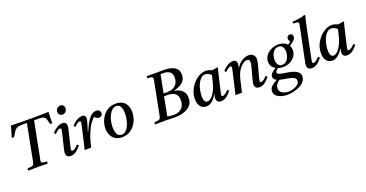

<svg xmlns="http://www.w3.org/2000/svg" viewBox="-40 -1644 5322 2791"><g transform="rotate(-20 2621.5 -248.5)"><path d="M73 -528Q87 -571 98.5 -614.5Q110 -658 123 -701Q153 -700 180 -699.5Q207 -699 238.5 -698.5Q270 -698 313.5 -697.5Q357 -697 420 -697Q478 -697 518.5 -697.5Q559 -698 590 -698.5Q621 -699 647.5 -699.5Q674 -700 704 -701Q701 -649 700.5 -608Q700 -567 700 -528Q682 -524 665 -528Q654 -583 642.5 -610.5Q631 -638 609 -647.5Q587 -657 545 -657H465L360 -119Q356 -101 353.5 -89Q351 -77 351 -67Q351 -45 368 -40Q385 -35 440 -31Q439 -24 437.5 -15Q436 -6 434 1Q405 1 364.5 0Q324 -1 289 -1Q265 -1 235.5 -0.5Q206 0 179 0.5Q152 1 133 1Q133 -6 134 -15Q135 -24 138 -31Q184 -35 204.5 -39.5Q225 -44 233 -59Q241 -74 247 -107L354 -657H293Q251 -657 225.5 -652Q200 -647 182.5 -633.5Q165 -620 149 -594.5Q133 -569 110 -528Q91 -524 73 -528Z M930 -113Q943 -104 953 -93Q919 -48 879.5 -18Q840 12 792 12Q755 12 738 -6.5Q721 -25 721 -56Q721 -67 723 -79.5Q725 -92 728 -105L788 -355Q795 -384 795 -393Q795 -417 777 -417Q763 -417 740.5 -401.5Q718 -386 696 -363Q689 -368 683.5 -373Q678 -378 673 -384Q713 -431 755.5 -454.5Q798 -478 835 -478Q869 -478 883.5 -460.5Q898 -443 898 -417Q898 -408 896.5 -397.5Q895 -387 893 -376L829 -110Q828 -103 825 -92.5Q822 -82 822 -72Q822 -63 826 -57Q830 -51 840 -51Q857 -51 883 -69Q909 -87 930 -113ZM884 -594Q857 -594 840 -612Q823 -630 823 -656Q823 -686 844.5 -707.5Q866 -729 896 -729Q923 -729 939 -711.5Q955 -694 955 -668Q955 -638 935 -616Q915 -594 884 -594Z M1109 0H1009L1091 -355Q1098 -384 1098 -393Q1098 -417 1080 -417Q1066 -417 1043.5 -401.5Q1021 -386 999 -363Q992 -368 986.5 -373Q981 -378 976 -384Q1016 -431 1059 -454.5Q1102 -478 1139 -478Q1172 -478 1183 -462.5Q1194 -447 1194 -426Q1194 -413 1190 -395.5Q1186 -378 1174 -337L1142 -234L1148 -233Q1200 -358 1250 -419Q1300 -480 1358 -480Q1393 -480 1407.5 -462Q1422 -444 1422 -423Q1422 -398 1406 -384Q1390 -370 1368 -370Q1352 -370 1334 -378.5Q1316 -387 1304 -406Q1273 -386 1237 -333.5Q1201 -281 1167.5 -197.5Q1134 -114 1109 0Z M1848 -284Q1848 -233 1831.5 -181Q1815 -129 1782 -85.5Q1749 -42 1700 -15Q1651 12 1587 12Q1533 12 1496.5 -7Q1460 -26 1438 -56Q1416 -86 1406.5 -121.5Q1397 -157 1397 -190Q1397 -233 1412.5 -283Q1428 -333 1460 -378Q1492 -423 1542 -451.5Q1592 -480 1661 -480Q1726 -480 1767.5 -453.5Q1809 -427 1828.5 -382.5Q1848 -338 1848 -284ZM1742 -300Q1742 -362 1722.5 -402.5Q1703 -443 1657 -443Q1621 -443 1592.5 -419Q1564 -395 1544 -355Q1524 -315 1513.5 -267.5Q1503 -220 1503 -172Q1503 -110 1523.5 -67.5Q1544 -25 1591 -25Q1628 -25 1656 -50Q1684 -75 1703 -116Q1722 -157 1732 -205.5Q1742 -254 1742 -300Z M2406 3Q2388 3 2359.5 2Q2331 1 2301 0Q2271 -1 2246 -1Q2228 -1 2199 -0.5Q2170 0 2141.5 0.5Q2113 1 2096 1Q2096 -6 2097 -15Q2098 -24 2101 -31Q2144 -36 2163.5 -40Q2183 -44 2190.5 -58.5Q2198 -73 2205 -107L2297 -581Q2301 -600 2303 -612Q2305 -624 2305 -633Q2305 -656 2287.5 -660.5Q2270 -665 2218 -669Q2220 -685 2224 -701Q2243 -701 2270 -700.5Q2297 -700 2324 -699.5Q2351 -699 2369 -699Q2382 -699 2407.5 -699.5Q2433 -700 2457 -700Q2481 -700 2491 -700Q2532 -700 2571.5 -693Q2611 -686 2642.5 -669.5Q2674 -653 2693 -623.5Q2712 -594 2712 -548Q2712 -491 2684 -454.5Q2656 -418 2613 -397.5Q2570 -377 2524 -366V-364Q2564 -359 2601.5 -341Q2639 -323 2663.5 -288Q2688 -253 2688 -196Q2688 -138 2662 -99.5Q2636 -61 2594 -38.5Q2552 -16 2502.5 -6.5Q2453 3 2406 3ZM2360 -338 2304 -47Q2327 -42 2356 -39.5Q2385 -37 2404 -37Q2483 -37 2526.5 -81.5Q2570 -126 2570 -202Q2570 -255 2549.5 -285Q2529 -315 2492.5 -327.5Q2456 -340 2408 -340Q2401 -340 2387 -340Q2373 -340 2360 -338ZM2422 -658 2368 -381Q2382 -380 2397 -380Q2412 -380 2420 -380Q2507 -380 2553 -424Q2599 -468 2599 -540Q2599 -608 2562 -633.5Q2525 -659 2471 -659Q2464 -659 2451 -659Q2438 -659 2422 -658Z M2888 11Q2857 11 2829 -5.5Q2801 -22 2784 -57Q2767 -92 2767 -147Q2767 -215 2793 -275Q2819 -335 2861 -381Q2903 -427 2953.5 -453.5Q3004 -480 3053 -480Q3072 -480 3096 -474.5Q3120 -469 3146 -456Q3167 -459 3189.5 -462Q3212 -465 3236 -469L3239 -465Q3227 -423 3218 -385.5Q3209 -348 3200 -309L3154 -111Q3153 -104 3150 -93Q3147 -82 3147 -72Q3147 -63 3151 -57Q3155 -51 3165 -51Q3182 -51 3208 -69Q3234 -87 3255 -113Q3268 -104 3278 -93Q3244 -48 3205 -18Q3166 12 3117 12Q3080 12 3064 -6.5Q3048 -25 3048 -53Q3048 -80 3059 -115H3054Q3017 -51 2974.5 -20Q2932 11 2888 11ZM3120 -393Q3099 -412 3076 -423.5Q3053 -435 3029 -435Q2992 -435 2963 -408Q2934 -381 2914 -338.5Q2894 -296 2884 -247.5Q2874 -199 2874 -155Q2874 -95 2890 -73.5Q2906 -52 2928 -52Q2954 -52 2985.5 -77.5Q3017 -103 3047.5 -159.5Q3078 -216 3100 -309Z M3484 -182 3442 0H3342L3424 -355Q3431 -384 3431 -393Q3431 -417 3413 -417Q3399 -417 3376.5 -401.5Q3354 -386 3332 -363Q3325 -368 3319.5 -373Q3314 -378 3309 -384Q3349 -431 3391.5 -454.5Q3434 -478 3471 -478Q3505 -478 3519 -461Q3533 -444 3533 -421Q3533 -409 3529.5 -392.5Q3526 -376 3523 -358H3526Q3564 -419 3615.5 -449.5Q3667 -480 3715 -480Q3763 -480 3788.5 -453.5Q3814 -427 3814 -389Q3814 -368 3806.5 -333Q3799 -298 3788 -258Q3777 -218 3766 -179.5Q3755 -141 3747.5 -111.5Q3740 -82 3740 -70Q3740 -63 3744 -57Q3748 -51 3758 -51Q3775 -51 3801 -69Q3827 -87 3848 -113Q3861 -104 3871 -93Q3837 -48 3797.5 -18Q3758 12 3710 12Q3673 12 3656 -6.5Q3639 -25 3639 -53Q3639 -73 3646.5 -106Q3654 -139 3665 -178Q3676 -217 3686.5 -255.5Q3697 -294 3704.5 -326Q3712 -358 3712 -376Q3712 -396 3703 -409Q3694 -422 3671 -422Q3642 -422 3606 -397Q3570 -372 3537.5 -321Q3505 -270 3486 -190Z M4056 255Q4010 255 3964.5 242Q3919 229 3889 201.5Q3859 174 3859 132Q3859 85 3895.5 53Q3932 21 3981 -4Q3959 -14 3945.5 -29.5Q3932 -45 3932 -68Q3932 -96 3954 -120Q3976 -144 4024 -172Q3991 -190 3971 -221Q3951 -252 3951 -293Q3951 -344 3981.5 -386.5Q4012 -429 4063 -454.5Q4114 -480 4175 -480Q4264 -480 4313 -427Q4341 -443 4355 -463Q4336 -483 4336 -510Q4336 -530 4348.5 -544.5Q4361 -559 4383 -559Q4401 -559 4414.5 -547.5Q4428 -536 4428 -513Q4428 -482 4401.5 -456Q4375 -430 4331 -403Q4349 -371 4349 -331Q4349 -279 4320 -237Q4291 -195 4242 -170.5Q4193 -146 4132 -146Q4091 -146 4056 -158Q4036 -145 4024.5 -131.5Q4013 -118 4013 -106Q4013 -87 4037.5 -77Q4062 -67 4100 -61Q4138 -55 4181 -47.5Q4224 -40 4262 -26.5Q4300 -13 4324.5 11Q4349 35 4349 75Q4349 118 4320.5 152Q4292 186 4247 208.5Q4202 231 4151.5 243Q4101 255 4056 255ZM4019 9Q3985 32 3967 58.5Q3949 85 3949 117Q3949 152 3969 174Q3989 196 4020 206Q4051 216 4084 216Q4123 216 4164 203.5Q4205 191 4233 167.5Q4261 144 4261 111Q4261 81 4237.5 65Q4214 49 4176.5 40Q4139 31 4097.5 25Q4056 19 4019 9ZM4132 -181Q4164 -181 4186.5 -197Q4209 -213 4223 -238Q4237 -263 4243.5 -291Q4250 -319 4250 -343Q4250 -365 4243.5 -389.5Q4237 -414 4219 -431Q4201 -448 4166 -448Q4134 -448 4111.5 -432Q4089 -416 4075.5 -391Q4062 -366 4056 -338.5Q4050 -311 4050 -287Q4050 -263 4057 -238.5Q4064 -214 4082 -197.5Q4100 -181 4132 -181Z M4659 -113Q4672 -104 4682 -93Q4648 -48 4608.5 -18Q4569 12 4521 12Q4484 12 4467 -6.5Q4450 -25 4450 -56Q4450 -67 4452 -80Q4454 -93 4457 -106L4562 -617Q4565 -631 4567 -642.5Q4569 -654 4569 -661Q4569 -681 4551.5 -685.5Q4534 -690 4486 -691Q4485 -698 4484.5 -704.5Q4484 -711 4485 -718Q4539 -722 4590.5 -729.5Q4642 -737 4679 -752L4692 -745Q4682 -708 4671.5 -664Q4661 -620 4650 -565L4557 -112Q4556 -105 4553.5 -93.5Q4551 -82 4551 -72Q4551 -63 4555 -57Q4559 -51 4569 -51Q4586 -51 4612 -69Q4638 -87 4659 -113Z M4838 11Q4807 11 4779 -5.5Q4751 -22 4734 -57Q4717 -92 4717 -147Q4717 -215 4743 -275Q4769 -335 4811 -381Q4853 -427 4903.5 -453.5Q4954 -480 5003 -480Q5022 -480 5046 -474.5Q5070 -469 5096 -456Q5117 -459 5139.5 -462Q5162 -465 5186 -469L5189 -465Q5177 -423 5168 -385.5Q5159 -348 5150 -309L5104 -111Q5103 -104 5100 -93Q5097 -82 5097 -72Q5097 -63 5101 -57Q5105 -51 5115 -51Q5132 -51 5158 -69Q5184 -87 5205 -113Q5218 -104 5228 -93Q5194 -48 5155 -18Q5116 12 5067 12Q5030 12 5014 -6.5Q4998 -25 4998 -53Q4998 -80 5009 -115H5004Q4967 -51 4924.5 -20Q4882 11 4838 11ZM5070 -393Q5049 -412 5026 -423.5Q5003 -435 4979 -435Q4942 -435 4913 -408Q4884 -381 4864 -338.5Q4844 -296 4834 -247.5Q4824 -199 4824 -155Q4824 -95 4840 -73.5Q4856 -52 4878 -52Q4904 -52 4935.5 -77.5Q4967 -103 4997.5 -159.5Q5028 -216 5050 -309Z"/></g></svg>

Font: Tiro Bangla
Style: Italic
Weight: 400
Italic angle: -11°
Designer: Bangla: John Hudson & Fiona Ross, assisted by Neelakash Kshetrimayum. Latin: John Hudson with Paul Hanslow, assisted by 
Foundry: Tiro Typeworks Ltd.
Version: Version 1.60